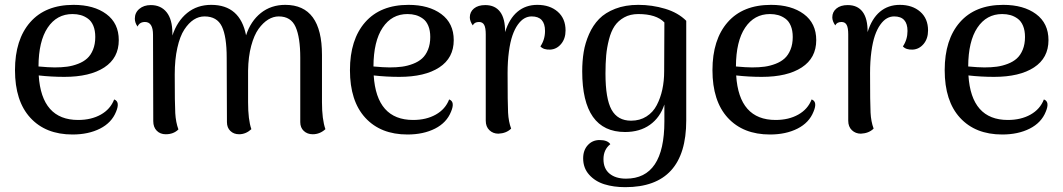

<svg xmlns="http://www.w3.org/2000/svg" viewBox="-20 -543 4398 794"><path d="M452.1 -131.8Q477.5 -122.6 460 -81.1Q441.9 -35.6 393.8 -11.2Q345.7 13.2 279.8 13.2Q168.9 13.2 105.5 -55.9Q42 -125 42 -252.9Q42 -379.4 105 -451.2Q168 -522.9 284.2 -522.9Q368.2 -522.9 419.7 -484.9Q471.2 -446.8 471.2 -377Q471.2 -303.2 411.4 -264.2Q351.6 -225.1 246.1 -225.1Q192.9 -225.1 140.1 -231Q151.9 -46.9 303.2 -46.9Q357.4 -46.9 397 -69.1Q436.5 -91.3 452.1 -131.8ZM279.8 -484.9Q214.8 -484.9 177.2 -428.7Q139.6 -372.6 139.2 -268.1Q181.2 -264.2 206.1 -264.2Q234.4 -264.2 257.6 -267.3Q280.8 -270.5 303 -279.1Q325.2 -287.6 340.3 -301.3Q355.5 -314.9 364.7 -337.6Q374 -360.4 374 -390.1Q374 -417 366 -436.3Q357.9 -455.6 343.8 -465.8Q329.6 -476.1 314 -480.5Q298.3 -484.9 279.8 -484.9Z M1311.5 -120.1Q1311.5 -49.3 1325.7 -8.8Q1302.7 12.2 1273.4 12.2Q1251 12.2 1236.3 -1.5Q1221.7 -15.1 1221.7 -38.1V-304.2Q1221.7 -388.2 1202.4 -431.6Q1183.1 -475.1 1132.8 -475.1Q1110.4 -475.1 1089.1 -462.2Q1067.9 -449.2 1049.3 -423.6Q1030.8 -397.9 1018.8 -353.3Q1006.8 -308.6 1005.9 -251V-120.1Q1005.9 -47.9 1019.5 -8.8Q996.6 12.2 968.8 12.2Q946.8 12.2 932.6 -1.5Q918.5 -15.1 918.5 -38.1L917.5 -304.2Q917.5 -392.1 897.5 -433.6Q877.4 -475.1 825.7 -475.1Q802.2 -475.1 781.2 -461.7Q760.3 -448.2 742.2 -420.7Q724.1 -393.1 713.4 -345.2Q702.6 -297.4 702.6 -234.9Q702.6 -112.8 704.8 -75Q707 -37.1 717.8 -7.8Q697.8 12.2 665.5 12.2Q642.6 12.2 628.2 -2.4Q613.8 -17.1 613.8 -42L612.8 -398.9Q612.8 -452.1 579.6 -452.1Q557.1 -452.1 548.8 -433.1Q537.6 -449.2 537.6 -465.8Q537.6 -490.7 556.2 -506.3Q574.7 -522 603.5 -522Q645.5 -522 669.2 -492.2Q692.9 -462.4 692.9 -404.8V-396Q712.9 -456.1 754.2 -489.5Q795.4 -522.9 853.5 -522.9Q972.7 -522.9 997.6 -397Q1016.6 -455.6 1058.8 -489.3Q1101.1 -522.9 1159.7 -522.9Q1311.5 -522.9 1311.5 -315.9Z M1837.4 -131.8Q1862.8 -122.6 1845.2 -81.1Q1827.1 -35.6 1779.1 -11.2Q1731 13.2 1665 13.2Q1554.2 13.2 1490.7 -55.9Q1427.2 -125 1427.2 -252.9Q1427.2 -379.4 1490.2 -451.2Q1553.2 -522.9 1669.4 -522.9Q1753.4 -522.9 1804.9 -484.9Q1856.4 -446.8 1856.4 -377Q1856.4 -303.2 1796.6 -264.2Q1736.8 -225.1 1631.3 -225.1Q1578.1 -225.1 1525.4 -231Q1537.1 -46.9 1688.5 -46.9Q1742.7 -46.9 1782.2 -69.1Q1821.8 -91.3 1837.4 -131.8ZM1665 -484.9Q1600.1 -484.9 1562.5 -428.7Q1524.9 -372.6 1524.4 -268.1Q1566.4 -264.2 1591.3 -264.2Q1619.6 -264.2 1642.8 -267.3Q1666 -270.5 1688.2 -279.1Q1710.4 -287.6 1725.6 -301.3Q1740.7 -314.9 1750 -337.6Q1759.3 -360.4 1759.3 -390.1Q1759.3 -417 1751.2 -436.3Q1743.2 -455.6 1729 -465.8Q1714.8 -476.1 1699.2 -480.5Q1683.6 -484.9 1665 -484.9Z M2202.1 -522.9Q2253.9 -522.9 2286.4 -494.6Q2318.8 -466.3 2318.8 -417Q2318.8 -383.3 2300.5 -361.3Q2282.2 -339.4 2255.9 -337.9Q2228 -336.4 2214.8 -351.1Q2233.9 -379.4 2233.9 -415Q2233.9 -475.1 2178.7 -475.1Q2162.6 -475.1 2148.4 -467Q2134.3 -459 2121.3 -440.9Q2108.4 -422.9 2099.1 -396Q2089.8 -369.1 2084.5 -329.3Q2079.1 -289.6 2079.1 -240.2Q2079.1 -114.7 2081.1 -77.4Q2083 -40 2093.8 -11.2Q2074.2 8.3 2041 9.8Q2019 9.8 2003.9 -4.6Q1988.8 -19 1988.8 -43.9V-400.9Q1988.8 -428.2 1982.2 -440.2Q1975.6 -452.1 1960.9 -452.1Q1941.9 -452.1 1935.1 -438Q1922.9 -455.6 1922.9 -471.2Q1922.9 -493.7 1939.9 -507.8Q1957 -522 1986.8 -522Q2027.3 -522 2048.3 -493.9Q2069.3 -465.8 2068.8 -410.2Q2085.9 -465.8 2119.9 -494.4Q2153.8 -522.9 2202.1 -522.9Z M2565.9 231Q2517.6 231 2479.2 219Q2440.9 207 2416.3 179.4Q2391.6 151.9 2391.6 111.8Q2391.6 78.1 2410.9 57.1Q2430.2 36.1 2459.5 36.1Q2492.2 36.1 2503.9 53.2Q2475.6 75.7 2475.6 115.2Q2475.6 154.3 2500.7 175Q2525.9 195.8 2568.8 195.8Q2727.5 195.8 2727.5 -41V-110.8Q2709.5 -56.6 2667.7 -26.9Q2626 2.9 2564.9 2.9Q2387.7 2.9 2387.7 -248Q2387.7 -290.5 2393.8 -327.9Q2399.9 -365.2 2416 -401.9Q2432.1 -438.5 2457.5 -464.6Q2482.9 -490.7 2524.4 -506.8Q2565.9 -522.9 2619.6 -522.9Q2676.8 -522.9 2730.5 -506.8Q2784.2 -490.7 2817.9 -457V-44.9Q2817.9 231 2565.9 231ZM2589.8 -43.9Q2626 -43.9 2653.3 -61.3Q2680.7 -78.6 2696 -108.2Q2711.4 -137.7 2719 -172.9Q2726.6 -208 2726.6 -248L2727.5 -450.2Q2694.3 -484.9 2619.6 -484.9Q2585.9 -484.9 2561 -470.9Q2536.1 -457 2521.5 -435.1Q2506.8 -413.1 2498.3 -379.6Q2489.7 -346.2 2486.8 -313.5Q2483.9 -280.8 2483.9 -238.8Q2483.9 -134.8 2509 -89.4Q2534.2 -43.9 2589.8 -43.9Z M3336.4 -131.8Q3361.8 -122.6 3344.2 -81.1Q3326.2 -35.6 3278.1 -11.2Q3230 13.2 3164.1 13.2Q3053.2 13.2 2989.7 -55.9Q2926.3 -125 2926.3 -252.9Q2926.3 -379.4 2989.3 -451.2Q3052.2 -522.9 3168.5 -522.9Q3252.4 -522.9 3304 -484.9Q3355.5 -446.8 3355.5 -377Q3355.5 -303.2 3295.7 -264.2Q3235.8 -225.1 3130.4 -225.1Q3077.1 -225.1 3024.4 -231Q3036.1 -46.9 3187.5 -46.9Q3241.7 -46.9 3281.2 -69.1Q3320.8 -91.3 3336.4 -131.8ZM3164.1 -484.9Q3099.1 -484.9 3061.5 -428.7Q3023.9 -372.6 3023.4 -268.1Q3065.4 -264.2 3090.3 -264.2Q3118.7 -264.2 3141.8 -267.3Q3165 -270.5 3187.3 -279.1Q3209.5 -287.6 3224.6 -301.3Q3239.7 -314.9 3249 -337.6Q3258.3 -360.4 3258.3 -390.1Q3258.3 -417 3250.2 -436.3Q3242.2 -455.6 3228 -465.8Q3213.9 -476.1 3198.2 -480.5Q3182.6 -484.9 3164.1 -484.9Z M3701.2 -522.9Q3752.9 -522.9 3785.4 -494.6Q3817.9 -466.3 3817.9 -417Q3817.9 -383.3 3799.6 -361.3Q3781.2 -339.4 3754.9 -337.9Q3727.1 -336.4 3713.9 -351.1Q3732.9 -379.4 3732.9 -415Q3732.9 -475.1 3677.7 -475.1Q3661.6 -475.1 3647.5 -467Q3633.3 -459 3620.4 -440.9Q3607.4 -422.9 3598.1 -396Q3588.9 -369.1 3583.5 -329.3Q3578.1 -289.6 3578.1 -240.2Q3578.1 -114.7 3580.1 -77.4Q3582 -40 3592.8 -11.2Q3573.2 8.3 3540 9.8Q3518.1 9.8 3502.9 -4.6Q3487.8 -19 3487.8 -43.9V-400.9Q3487.8 -428.2 3481.2 -440.2Q3474.6 -452.1 3460 -452.1Q3440.9 -452.1 3434.1 -438Q3421.9 -455.6 3421.9 -471.2Q3421.9 -493.7 3439 -507.8Q3456.1 -522 3485.8 -522Q3526.4 -522 3547.4 -493.9Q3568.4 -465.8 3567.9 -410.2Q3585 -465.8 3618.9 -494.4Q3652.8 -522.9 3701.2 -522.9Z M4296.9 -131.8Q4322.3 -122.6 4304.7 -81.1Q4286.6 -35.6 4238.5 -11.2Q4190.4 13.2 4124.5 13.2Q4013.7 13.2 3950.2 -55.9Q3886.7 -125 3886.7 -252.9Q3886.7 -379.4 3949.7 -451.2Q4012.7 -522.9 4128.9 -522.9Q4212.9 -522.9 4264.4 -484.9Q4315.9 -446.8 4315.9 -377Q4315.9 -303.2 4256.1 -264.2Q4196.3 -225.1 4090.8 -225.1Q4037.6 -225.1 3984.9 -231Q3996.6 -46.9 4147.9 -46.9Q4202.1 -46.9 4241.7 -69.1Q4281.2 -91.3 4296.9 -131.8ZM4124.5 -484.9Q4059.6 -484.9 4022 -428.7Q3984.4 -372.6 3983.9 -268.1Q4025.9 -264.2 4050.8 -264.2Q4079.1 -264.2 4102.3 -267.3Q4125.5 -270.5 4147.7 -279.1Q4169.9 -287.6 4185.1 -301.3Q4200.2 -314.9 4209.5 -337.6Q4218.8 -360.4 4218.8 -390.1Q4218.8 -417 4210.7 -436.3Q4202.6 -455.6 4188.5 -465.8Q4174.3 -476.1 4158.7 -480.5Q4143.1 -484.9 4124.5 -484.9Z"/></svg>

Font: Arima Madurai Medium
Style: Regular
Weight: 500
Designer: Joana Correia and Natanael Gama
Foundry: NDISCOVER
Version: Version 1.019;PS 001.019;hotconv 1.0.88;makeotf.lib2.5.64775